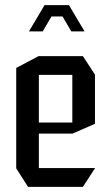

<svg xmlns="http://www.w3.org/2000/svg" viewBox="-20 -726 433 746"><path d="M89 0 43 -72V-73H349V-72L302 0ZM43 -73V-462L130 -508H131V-73ZM131 -207V-250H261V-207ZM131 -435V-508H302L349 -436V-435ZM261 -207V-435H349V-245L262 -207ZM127 -662 153 -706H248L274 -662ZM93 -604V-605L127 -662H180L146 -604ZM257 -604 223 -662H274L308 -605V-604Z"/></svg>

Font: Foldit
Style: Regular
Weight: 400
Version: Version 1.003